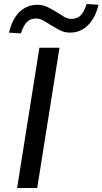

<svg xmlns="http://www.w3.org/2000/svg" viewBox="-20 -945 515 965"><path d="M66 0 178 -705H279L167 0ZM85 -777 25 -781Q36 -827 56 -858Q76 -889 104.5 -905Q133 -921 168 -921Q196 -921 221 -908.5Q246 -896 268 -882Q286 -870 303.5 -860Q321 -850 339 -850Q368 -850 386 -868.5Q404 -887 415 -925L475 -921Q459 -854 421.5 -817.5Q384 -781 332 -781Q303 -781 279 -794Q255 -807 232 -821Q214 -833 196.5 -842.5Q179 -852 160 -852Q132 -852 114.5 -833.5Q97 -815 85 -777Z"/></svg>

Font: Nunito Sans 7pt Medium
Style: Italic
Weight: 500
Italic angle: -9°
Designer: Vernon Adams
Foundry: Vernon Adams
Version: Version 3.101;gftools[0.9.27]